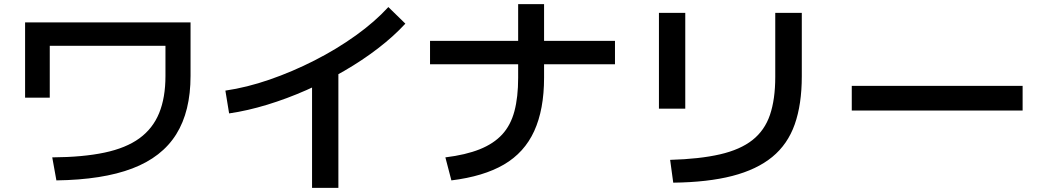

<svg xmlns="http://www.w3.org/2000/svg" viewBox="-20 -834 5040 926"><path d="M232 -75Q380 -76 484 -98Q588 -120 652.5 -167Q717 -214 747.5 -288.5Q778 -363 778 -468V-613H220V-363H101V-726H899V-468Q899 -297 830 -186.5Q761 -76 618 -21.5Q475 33 252 36Z M1067 -397Q1170 -412 1280 -450Q1390 -488 1497 -542.5Q1604 -597 1696 -663Q1788 -729 1853 -800L1935 -720Q1879 -659 1803.5 -601Q1728 -543 1640 -492Q1552 -441 1458 -399.5Q1364 -358 1269 -329Q1174 -300 1085 -287ZM1485 72V-502H1612V72Z M2128 -75Q2226 -87 2293.5 -114Q2361 -141 2402 -185.5Q2443 -230 2461 -297.5Q2479 -365 2479 -459V-814H2604V-459Q2604 -306 2556.5 -202Q2509 -98 2410.5 -40.5Q2312 17 2157 36ZM2054 -524V-637H2946V-524Z M3212 -63Q3354 -67 3452 -89.5Q3550 -112 3609 -158.5Q3668 -205 3693.5 -280Q3719 -355 3719 -463V-772H3847V-466Q3847 -331 3813 -234.5Q3779 -138 3704.5 -77Q3630 -16 3512 14.5Q3394 45 3227 47ZM3158 -310V-772H3285V-310Z M4088 -301V-420H4912V-301Z"/></svg>

Font: M PLUS 1 SemiBold
Style: Regular
Weight: 600
Designer: Coji Morishita
Foundry: UNDERFOREST DESIGN
Version: Version 1.001